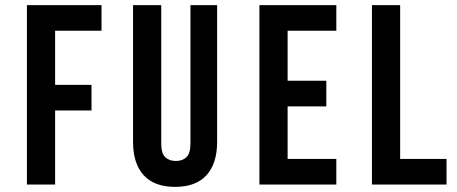

<svg xmlns="http://www.w3.org/2000/svg" viewBox="-20 -720 1781 749"><path d="M195 -389H337V-289H195V0H85V-700H376V-600H195Z M609 -700V-160Q609 -122 624.5 -107Q640 -92 666 -92Q692 -92 707.5 -107Q723 -122 723 -160V-700H827V-167Q827 -82 785.5 -36.5Q744 9 663 9Q582 9 540.5 -36.5Q499 -82 499 -167V-700Z M1102 -405H1253V-305H1102V-100H1292V0H992V-700H1292V-600H1102Z M1431 -700H1541V-100H1722V0H1431Z"/></svg>

Font: Bebas Neue Bold
Style: Regular
Weight: 700
Designer: Ryoichi Tsunekawa & LGV (GE)
Foundry: Free Software Foundation, Inc.
Version: Version 1.003 August 13, 2016